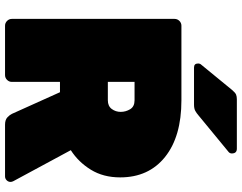

<svg xmlns="http://www.w3.org/2000/svg" viewBox="-119 -841 960 762"><g transform="rotate(90 361.0 -460.0)"><path d="M82 0Q71 0 63 -8Q55 -16 55 -27V-673Q55 -684 63 -692Q71 -700 82 -700H378Q522 -700 603 -635Q684 -570 684 -457Q684 -390 653.5 -340.5Q623 -291 576 -261L699 -33Q702 -27 702 -22Q702 -13 695.5 -6.5Q689 0 680 0H475Q455 0 445 -10Q435 -20 432 -27L346 -218H305V-27Q305 -16 297 -8Q289 0 278 0ZM305 -408H378Q401 -408 412.5 -423.5Q424 -439 424 -459Q424 -479 413.5 -496.5Q403 -514 378 -514H305ZM248 -750Q232 -750 232 -766Q232 -774 237 -779L337 -901Q348 -914 355.5 -917Q363 -920 374 -920H570Q589 -920 589 -900Q589 -893 584 -888L437 -767Q429 -760 420 -755Q411 -750 395 -750Z"/></g></svg>

Font: Rubik Black
Style: Regular
Weight: 900
Designer: Hubert and Fischer
Foundry: Hubert and Fischer
Version: Version 2.300;gftools[0.9.30]